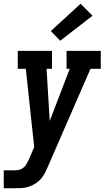

<svg xmlns="http://www.w3.org/2000/svg" viewBox="-45 -802 565 1027"><path d="M-25 205V109H32Q45 109 58 106Q71 103 81.5 94Q92 85 98.5 72.5Q105 60 111 48V47Q111 47 111 47Q111 47 111 47L138 -15L93 -434H50V-530H233V-434H204L221 -155L328 -434H311V-530H494V-434H439L213 85Q206 102 197.5 119Q189 136 177 151Q164 167 146.5 178.5Q129 190 109.5 196.5Q90 203 70.5 204Q51 205 32 205ZM277 -584 227 -636 386 -782 450 -718Z"/></svg>

Font: Iosevka Slab Oblique
Style: Bold
Weight: 700
Italic angle: -9°
Monospace: yes
Designer: Belleve Invis
Foundry: Belleve Invis
Version: Version 11.1.1; ttfautohint (v1.8.3)